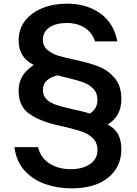

<svg xmlns="http://www.w3.org/2000/svg" viewBox="-20 -795 753 1052"><path d="M59 11H188Q204 72 253 102Q302 132 367 132Q433 132 473.5 104Q514 76 514 27Q514 -13 489 -37.5Q464 -62 427 -74.5Q390 -87 326 -102Q317 -103 291 -110Q196 -132 139 -172.5Q82 -213 82 -299Q82 -341 101.5 -375.5Q121 -410 165 -439Q82 -480 82 -573Q82 -636 117.5 -681.5Q153 -727 213.5 -751Q274 -775 348 -775Q455 -775 529.5 -721.5Q604 -668 623 -568H501Q485 -617 444 -643Q403 -669 346 -669Q286 -669 250.5 -644.5Q215 -620 215 -577Q215 -542 240.5 -521Q266 -500 300.5 -489.5Q335 -479 401 -465Q473 -450 524 -429Q575 -408 610 -365.5Q645 -323 645 -252Q645 -158 570 -113Q612 -90 628.5 -56.5Q645 -23 645 21Q645 120 572.5 178.5Q500 237 372 237Q296 237 229 214Q162 191 115.5 140.5Q69 90 59 11ZM514 -247Q514 -286 491 -309Q468 -332 435.5 -344Q403 -356 344 -370Q316 -376 298 -382Q262 -376 238.5 -355.5Q215 -335 215 -304Q215 -271 234.5 -251.5Q254 -232 286 -221Q318 -210 375 -197Q423 -188 473 -173Q514 -201 514 -247Z"/></svg>

Font: Open Sauce One SemiBold
Style: Regular
Weight: 600
Designer: Alfredo Marco Pradil
Foundry: Creative Sauce Fz LLC
Version: Version 1.477